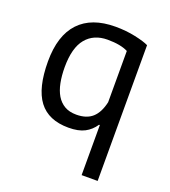

<svg xmlns="http://www.w3.org/2000/svg" viewBox="-131 -605 798 901"><g transform="rotate(20 268.5 -154.5)"><path d="M460 200H380V-50H376Q356 -20 325.5 -4Q295 12 245 12Q145 12 97 -51.5Q49 -115 49 -248Q49 -377 111 -443Q173 -509 292 -509Q345 -509 391.5 -499Q438 -489 460 -478ZM259 -58Q310 -58 339 -84Q368 -110 380 -164V-420Q343 -439 278 -439Q209 -439 170.5 -392.5Q132 -346 132 -249Q132 -207 139 -171.5Q146 -136 161 -111Q176 -86 200 -72Q224 -58 259 -58Z"/></g></svg>

Font: PT Sans
Style: Regular
Weight: 400
Designer: A.Korolkova, O.Umpeleva, V.Yefimov
Foundry: ParaType Ltd
Version: Version 2.003